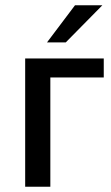

<svg xmlns="http://www.w3.org/2000/svg" viewBox="-20 -710 421 730"><path d="M158.7 -548.8 265.1 -689.9H369.1L230 -548.8ZM75.7 0V-487.8H374.5V-415.5H171.4V0Z"/></svg>

Font: HK Grotesk Medium
Style: Regular
Weight: 500
Designer: Alfredo Marco Pradil and Stefan Peev
Foundry: Hanken Design Co.
Version: Version 1.045;PS 001.045;hotconv 1.0.88;makeotf.lib2.5.64775